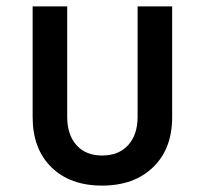

<svg xmlns="http://www.w3.org/2000/svg" viewBox="-20 -570 640 600"><path d="M299 10Q199 10 140.5 -47.5Q82 -105 82 -204V-550H190V-205Q190 -149 219 -116.5Q248 -84 299 -84Q351 -84 380.5 -116.5Q410 -149 410 -205V-550H518V-204Q518 -105 458.5 -47.5Q399 10 299 10Z"/></svg>

Font: JetBrains Mono SemiBold
Style: Regular
Weight: 472
Monospace: yes
Designer: Philipp Nurullin, Konstantin Bulenkov
Foundry: JetBrains
Version: Version 2.305; ttfautohint (v1.8.4.7-5d5b)